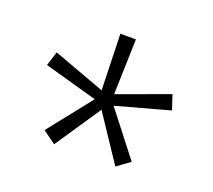

<svg xmlns="http://www.w3.org/2000/svg" viewBox="-74 -889 618 557"><g transform="rotate(20 235.0 -610.5)"><path d="M428 -636 413 -681 254 -623 259 -794H211L216 -621L56 -680L42 -636L206 -590L100 -456L140 -427L235 -568L329 -427L369 -456L264 -591Z"/></g></svg>

Font: Glow Sans SC Normal Light
Style: Regular
Weight: 300
Designer: Ryoko NISHIZUKA (kana, bopomofo & ideographs); Paul D. Hunt (Latin, Greek & Cyrillic); Sandoll Communications, Soo-young
Version: Version 0.93